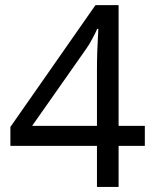

<svg xmlns="http://www.w3.org/2000/svg" viewBox="-20 -738 612 758"><path d="M551.8 -162.1H448.2V0H362.8V-162.1H21V-236.8L356.9 -717.8H448.2V-241.2H551.8ZM362.8 -241.2V-465.8Q362.8 -532.7 368.2 -624H363.8Q358.4 -611.3 345 -585.9Q331.5 -560.5 320.8 -545.9L106.9 -241.2Z"/></svg>

Font: Noto Sans Southeast Asian
Style: Regular
Weight: 400
Designer: Monotype Design Team
Foundry: Monotype Imaging Inc.
Version: Version 1.06 uh; ttfautohint (v1.4.1)